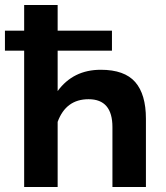

<svg xmlns="http://www.w3.org/2000/svg" viewBox="-32 -750 666 770"><path d="M64.9 0V-546.9H-12.2V-627H64.9V-730H199.2V-627H417V-546.9H199.2V-384.8Q261.7 -470.2 372.1 -470.2Q467.3 -470.2 510.3 -420.9Q553.2 -371.6 553.2 -273.9V0H418.9V-240.2Q418.9 -352.1 323.2 -352.1Q232.4 -352.1 199.2 -261.2V0Z"/></svg>

Font: Rawline
Style: Bold
Weight: 700
Designer: Matt McInerney, Pablo Impallari, Rodrigo Fuenzalida
Foundry: Matt McInerney, Pablo Impallari, Rodrigo Fuenzalida
Version: Version 4.020;PS 004.020;hotconv 1.0.88;makeotf.lib2.5.64775